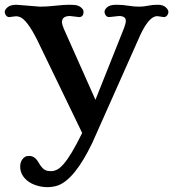

<svg xmlns="http://www.w3.org/2000/svg" viewBox="-24 -522 713 790"><path d="M650.4 -451.7 623 -455.6Q589.8 -455.6 553.7 -378.9L355.5 66.4Q283.2 216.3 213.9 241.2Q193.8 248 171.1 248Q148.4 248 126.7 241.2Q105 234.4 89.8 222.7Q59.1 198.2 59.1 163.6Q59.1 136.2 79.6 123Q85.4 119.6 96.2 119.6Q120.1 119.6 135.7 148.4Q150.9 175.8 169.9 180.7Q176.8 182.1 187.5 182.1Q198.2 182.1 210.7 176Q223.1 169.9 238.3 152.3Q268.6 117.7 314 25.4V24.9L129.4 -356.9Q87.4 -440.9 57.6 -452.1Q49.3 -455.1 41.5 -455.1L14.2 -451.7Q5.9 -451.7 0.7 -458.5Q-4.4 -465.3 -4.4 -473.6Q-4.4 -481.9 7.3 -492.2Q19 -502.4 43.5 -502.4L140.6 -494.6Q169.4 -494.6 203.6 -498.5Q237.8 -502.4 261.7 -502.4Q285.6 -502.4 294.9 -499.3Q304.2 -496.1 309.6 -491.2Q319.8 -482.4 319.8 -474.1Q319.8 -451.7 301.3 -451.7L264.2 -456.1Q231 -456.1 231 -431.2Q231 -421.9 238.3 -404.3L368.7 -111.3Q471.7 -370.6 478 -385.5Q484.4 -400.4 487.3 -409.2Q493.7 -426.8 493.7 -436.5Q493.7 -456.1 465.3 -456.1L424.8 -451.7Q416.5 -451.7 411.4 -458.5Q406.2 -465.3 406.2 -474.1Q406.2 -482.9 417.5 -492.7Q428.7 -502.4 454.3 -502.4Q480 -502.4 503.7 -498.5Q527.3 -494.6 547.4 -494.6Q567.4 -494.6 585.2 -498.5Q603 -502.4 624.8 -502.4Q646.5 -502.4 657.7 -492.2Q668.9 -481.9 668.9 -473.6Q668.9 -465.3 663.6 -458.5Q658.2 -451.7 650.4 -451.7Z"/></svg>

Font: Stoke
Style: Regular
Weight: 400
Designer: Nicole Fally
Foundry: Nicole Fally
Version: Version 1.002